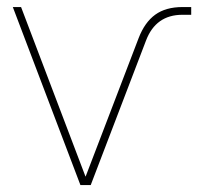

<svg xmlns="http://www.w3.org/2000/svg" viewBox="-20 -536 591 556"><path d="M212.9 0 17.1 -515.6H41L227.5 -24.9H228L381.3 -425.3Q398.9 -471.2 429.4 -493.4Q460 -515.6 508.8 -515.6H533.7V-493.2H508.3Q431.2 -493.2 402.8 -418.5L242.7 0Z"/></svg>

Font: Inter Display Thin
Style: Regular
Weight: 100
Designer: Rasmus Andersson
Foundry: rsms
Version: Version 4.000;git-a52131595